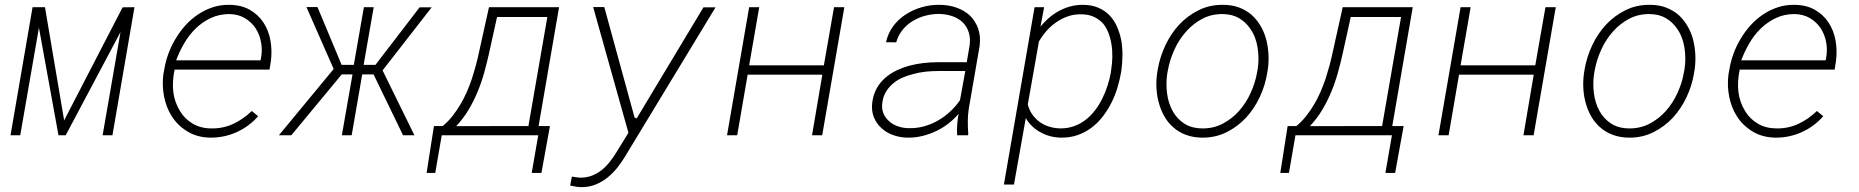

<svg xmlns="http://www.w3.org/2000/svg" viewBox="-20 -558 7670 792"><path d="M244.6 -61.5 165.5 -528.3H114.3L23.4 0H63.5L140.6 -443.8L221.2 0H251L477.1 -425.8L403.3 0H443.8L534.7 -528.3L485.8 -527.8Z M849.1 9.8Q906.2 9.8 956.8 -13.2Q1007.3 -36.1 1044.9 -78.6L1018.6 -100.1Q983.9 -66.4 941.9 -46.9Q899.9 -27.3 850.6 -28.3Q806.6 -28.8 773.9 -48.6Q741.2 -68.4 722.7 -99.6Q699.7 -137.2 694.8 -179Q689.9 -220.7 700.2 -271H1091.8L1097.2 -304.2Q1103 -348.1 1095.7 -390.1Q1088.4 -432.1 1066.9 -464.8Q1045.4 -497.6 1010.3 -517.6Q975.1 -537.6 926.3 -538.1Q890.1 -538.6 857.9 -528.1Q825.7 -517.6 797.9 -499Q769.5 -480.5 746.1 -454.8Q722.7 -429.2 705.1 -399.4Q687 -370.1 675 -337.6Q663.1 -305.2 657.7 -272L653.8 -251Q647.9 -204.1 657 -158.9Q666 -113.8 688.5 -78.6Q712.9 -40 753.7 -15.4Q794.4 9.3 849.1 9.8ZM925.8 -500Q962.4 -499.5 990 -483.2Q1017.6 -466.8 1034.7 -440.9Q1051.3 -415 1057.1 -382.3Q1063 -349.6 1056.2 -315.9L1054.7 -309.1H706.5Q719.7 -344.7 739.7 -379.2Q759.8 -413.6 787.6 -440.9Q814.9 -467.3 849.6 -483.6Q884.3 -500 925.8 -500Z M1521 -251 1642.6 0H1689.5L1558.1 -267.6L1760.7 -527.8H1710.9L1528.8 -290.5H1480L1521.5 -528.3H1481L1439.5 -290.5H1389.2L1289.6 -528.8H1244.1L1356.4 -273.4L1130.4 0H1181.6L1389.6 -251H1434.1L1390.1 0H1430.7L1474.1 -251Z M1806.2 -38.1H1770L1739.7 155.3H1775.4L1802.2 0H2200.2L2173.3 155.3H2213.4L2248.5 -38.1H2201.7L2286.1 -528.3H1997.1L1955.6 -341.3Q1950.2 -314.9 1942.6 -287.4Q1935.1 -259.8 1926.3 -232.4Q1917 -205.1 1905.5 -178.7Q1894 -152.3 1879.9 -128.4Q1864.7 -102.5 1846.4 -79.3Q1828.1 -56.2 1806.2 -38.1ZM1998 -341.3 2030.3 -487.8H2237.8L2159.7 -38.1L1861.8 -37.6Q1891.1 -68.8 1912.6 -104.7Q1934.1 -140.6 1950.2 -179.7Q1966.3 -218.3 1977.5 -259Q1988.8 -299.8 1998 -341.3Z M2597.7 -72.8 2472.7 -528.8H2426.8L2572.3 -10.3L2520.5 73.7Q2508.8 92.8 2494.1 111.1Q2479.5 129.4 2461.9 143.6Q2444.3 157.7 2423.1 166Q2401.9 174.3 2377.9 174.8Q2368.2 174.8 2358.4 173.3Q2348.6 171.9 2338.9 170.4L2332 207.5Q2344.2 210 2355.7 211.9Q2367.2 213.9 2378.9 213.9Q2410.6 213.9 2437 203.1Q2463.4 192.4 2485.4 174.8Q2507.3 157.2 2525.9 134.3Q2544.4 111.3 2559.1 86.4L2931.6 -527.8H2881.8L2606.4 -69.8Z M3371.6 0 3462.9 -528.3H3420.4L3378.4 -288.6H3070.3L3111.8 -528.3H3070.3L2979 0H3021L3064 -250H3372.1L3329.6 0Z M3928.2 0H3973.1L3974.1 -5.4Q3972.2 -31.2 3972.2 -56.9Q3972.2 -82.5 3976.1 -108.9L4021 -368.7Q4025.9 -408.7 4014.9 -439.9Q4003.9 -471.2 3981 -493.7Q3958 -515.1 3925.3 -526.6Q3892.6 -538.1 3854.5 -538.1Q3818.4 -538.6 3782.5 -528.3Q3746.6 -518.1 3716.3 -498.5Q3686 -479 3664.6 -450.2Q3643.1 -421.4 3634.8 -383.8L3676.8 -383.3Q3685.1 -412.1 3702.6 -434.1Q3720.2 -456.1 3744.1 -470.7Q3768.1 -485.4 3795.9 -492.9Q3823.7 -500.5 3853 -500.5Q3882.8 -500 3908 -491.5Q3933.1 -482.9 3950.7 -466.3Q3967.8 -449.7 3975.8 -425.5Q3983.9 -401.4 3979.5 -369.6L3967.8 -301.3H3846.2Q3818.4 -301.3 3788.8 -297.9Q3759.3 -294.4 3731.4 -287.1Q3703.1 -279.3 3677.2 -266.8Q3651.4 -254.4 3630.9 -236.3Q3609.9 -217.8 3596.2 -193.1Q3582.5 -168.5 3578.1 -136.2Q3573.7 -102.5 3584.2 -75.7Q3594.7 -48.8 3615.2 -30.3Q3635.3 -11.2 3663.6 -1Q3691.9 9.3 3723.1 9.8Q3755.9 10.3 3786.9 2.4Q3817.9 -5.4 3846.2 -19.5Q3871.1 -31.7 3893.3 -49.3Q3915.5 -66.9 3934.1 -88.4Q3930.2 -65.9 3928.5 -44.4Q3926.8 -22.9 3928.2 0ZM3727.1 -29.3Q3703.6 -29.8 3682.4 -37.4Q3661.1 -44.9 3646.5 -59.1Q3630.9 -72.8 3623.3 -92.5Q3615.7 -112.3 3620.1 -137.7Q3624 -163.1 3636.2 -182.1Q3648.4 -201.2 3666 -215.3Q3682.6 -229 3703.4 -238Q3724.1 -247.1 3746.6 -252.4Q3772.5 -259.8 3799.6 -262.5Q3826.7 -265.1 3851.1 -265.1H3961.9L3939.9 -144.5Q3921.9 -118.7 3898.7 -97.2Q3875.5 -75.7 3848.6 -60.5Q3821.3 -44.9 3790.5 -36.6Q3759.8 -28.3 3727.1 -29.3Z M4604.5 -259.8 4606 -270Q4609.9 -299.8 4610.1 -331.1Q4610.4 -362.3 4605 -392.6Q4599.1 -421.9 4587.4 -448.5Q4575.7 -475.1 4556.6 -495.1Q4537.6 -514.6 4510 -526.4Q4482.4 -538.1 4446.3 -538.1Q4418.5 -538.1 4393.1 -531Q4367.7 -523.9 4344.7 -510.7Q4323.7 -499 4305.4 -482.9Q4287.1 -466.8 4272 -448.2L4287.1 -528.3H4247.6L4121.1 203.1H4162.6L4211.4 -70.8Q4222.2 -52.2 4237.3 -37.6Q4252.4 -22.9 4270.5 -13.2Q4290 -2 4312.7 3.9Q4335.4 9.8 4359.4 9.8Q4395 9.8 4425 -0.7Q4455.1 -11.2 4480.5 -29.8Q4507.3 -49.3 4528.6 -76.9Q4549.8 -104.5 4565.4 -135.7Q4580.1 -165 4589.6 -197Q4599.1 -229 4604.5 -259.8ZM4563.5 -270 4562.5 -259.8Q4557.6 -233.4 4549.1 -206.1Q4540.5 -178.7 4527.8 -153.3Q4515.1 -127 4497.8 -104Q4480.5 -81.1 4458.5 -64Q4437.5 -47.4 4411.1 -37.8Q4384.8 -28.3 4354.5 -28.3Q4330.1 -28.8 4308.3 -35.4Q4286.6 -42 4269 -54.7Q4251.5 -67.4 4238.5 -85.4Q4225.6 -103.5 4219.7 -127.4L4265.6 -386.7Q4278.8 -409.7 4296.4 -429.9Q4314 -450.2 4335.9 -465.3Q4357.9 -481 4383.8 -490.2Q4409.7 -499.5 4439 -499Q4469.7 -499 4491.9 -488.8Q4514.2 -478.5 4529.8 -461.4Q4543.5 -444.8 4552 -423.1Q4560.5 -401.4 4564.5 -377Q4568.8 -351.1 4568.4 -323.2Q4567.9 -295.4 4563.5 -270Z M4755.9 -272.5 4752.9 -254.4Q4748.5 -221.7 4750.7 -189.2Q4752.9 -156.7 4762.2 -127Q4770 -100.1 4784.2 -75.9Q4798.3 -51.8 4818.8 -33.7Q4840.8 -13.7 4870.8 -2.2Q4900.9 9.3 4938.5 9.8Q4993.7 10.3 5039.3 -12.5Q5085 -35.2 5119.6 -72.3Q5153.8 -109.4 5176.3 -157.2Q5198.7 -205.1 5207 -255.4L5210 -273.4Q5214.4 -305.7 5212.2 -338.1Q5210 -370.6 5201.7 -400.4Q5193.4 -428.7 5178.5 -453.4Q5163.6 -478 5143.1 -496.6Q5121.1 -515.6 5091.6 -526.9Q5062 -538.1 5024.9 -538.1Q4970.2 -538.6 4924.8 -516.1Q4879.4 -493.7 4845.2 -457.5Q4810.1 -419.9 4787.4 -371.6Q4764.6 -323.2 4755.9 -272.5ZM4794.9 -254.4 4798.3 -272.5Q4806.2 -313.5 4825 -354.5Q4843.8 -395.5 4872.6 -427.7Q4901.4 -460.4 4939.5 -480.5Q4977.5 -500.5 5023.9 -500Q5063 -499.5 5090.8 -483.2Q5118.7 -466.8 5136.7 -440.4Q5160.2 -407.7 5167.5 -362.3Q5174.8 -316.9 5168 -273.4L5164.6 -255.4Q5157.7 -215.8 5138.7 -174.1Q5119.6 -132.3 5090.8 -100.1Q5062 -67.9 5023.9 -47.9Q4985.8 -27.8 4939.5 -28.3Q4894.5 -28.8 4864.3 -48.8Q4834 -68.8 4816.9 -100.6Q4798.8 -133.8 4793.9 -174.6Q4789.1 -215.3 4794.9 -254.4Z M5327.6 -38.1H5291.5L5261.2 155.3H5296.9L5323.7 0H5721.7L5694.8 155.3H5734.9L5770 -38.1H5723.1L5807.6 -528.3H5518.6L5477.1 -341.3Q5471.7 -314.9 5464.1 -287.4Q5456.5 -259.8 5447.8 -232.4Q5438.5 -205.1 5427 -178.7Q5415.5 -152.3 5401.4 -128.4Q5386.2 -102.5 5367.9 -79.3Q5349.6 -56.2 5327.6 -38.1ZM5519.5 -341.3 5551.8 -487.8H5759.3L5681.2 -38.1L5383.3 -37.6Q5412.6 -68.8 5434.1 -104.7Q5455.6 -140.6 5471.7 -179.7Q5487.8 -218.3 5499 -259Q5510.3 -299.8 5519.5 -341.3Z M6306.2 0 6397.5 -528.3H6355L6313 -288.6H6004.9L6046.4 -528.3H6004.9L5913.6 0H5955.6L5998.5 -250H6306.6L6264.2 0Z M6516.6 -272.5 6513.7 -254.4Q6509.3 -221.7 6511.5 -189.2Q6513.7 -156.7 6522.9 -127Q6530.8 -100.1 6544.9 -75.9Q6559.1 -51.8 6579.6 -33.7Q6601.6 -13.7 6631.6 -2.2Q6661.6 9.3 6699.2 9.8Q6754.4 10.3 6800 -12.5Q6845.7 -35.2 6880.4 -72.3Q6914.6 -109.4 6937 -157.2Q6959.5 -205.1 6967.8 -255.4L6970.7 -273.4Q6975.1 -305.7 6972.9 -338.1Q6970.7 -370.6 6962.4 -400.4Q6954.1 -428.7 6939.2 -453.4Q6924.3 -478 6903.8 -496.6Q6881.8 -515.6 6852.3 -526.9Q6822.8 -538.1 6785.6 -538.1Q6731 -538.6 6685.5 -516.1Q6640.1 -493.7 6606 -457.5Q6570.8 -419.9 6548.1 -371.6Q6525.4 -323.2 6516.6 -272.5ZM6555.7 -254.4 6559.1 -272.5Q6566.9 -313.5 6585.7 -354.5Q6604.5 -395.5 6633.3 -427.7Q6662.1 -460.4 6700.2 -480.5Q6738.3 -500.5 6784.7 -500Q6823.7 -499.5 6851.6 -483.2Q6879.4 -466.8 6897.5 -440.4Q6920.9 -407.7 6928.2 -362.3Q6935.5 -316.9 6928.7 -273.4L6925.3 -255.4Q6918.5 -215.8 6899.4 -174.1Q6880.4 -132.3 6851.6 -100.1Q6822.8 -67.9 6784.7 -47.9Q6746.6 -27.8 6700.2 -28.3Q6655.3 -28.8 6625 -48.8Q6594.7 -68.8 6577.6 -100.6Q6559.6 -133.8 6554.7 -174.6Q6549.8 -215.3 6555.7 -254.4Z M7305.2 9.8Q7362.3 9.8 7412.8 -13.2Q7463.4 -36.1 7501 -78.6L7474.6 -100.1Q7439.9 -66.4 7397.9 -46.9Q7356 -27.3 7306.6 -28.3Q7262.7 -28.8 7230 -48.6Q7197.3 -68.4 7178.7 -99.6Q7155.8 -137.2 7150.9 -179Q7146 -220.7 7156.2 -271H7547.9L7553.2 -304.2Q7559.1 -348.1 7551.8 -390.1Q7544.4 -432.1 7522.9 -464.8Q7501.5 -497.6 7466.3 -517.6Q7431.2 -537.6 7382.3 -538.1Q7346.2 -538.6 7314 -528.1Q7281.7 -517.6 7253.9 -499Q7225.6 -480.5 7202.1 -454.8Q7178.7 -429.2 7161.1 -399.4Q7143.1 -370.1 7131.1 -337.6Q7119.1 -305.2 7113.8 -272L7109.9 -251Q7104 -204.1 7113 -158.9Q7122.1 -113.8 7144.5 -78.6Q7168.9 -40 7209.7 -15.4Q7250.5 9.3 7305.2 9.8ZM7381.8 -500Q7418.5 -499.5 7446 -483.2Q7473.6 -466.8 7490.7 -440.9Q7507.3 -415 7513.2 -382.3Q7519 -349.6 7512.2 -315.9L7510.7 -309.1H7162.6Q7175.8 -344.7 7195.8 -379.2Q7215.8 -413.6 7243.7 -440.9Q7271 -467.3 7305.7 -483.6Q7340.3 -500 7381.8 -500Z"/></svg>

Font: Roboto Mono ExtraLight
Style: Italic
Weight: 250
Italic angle: -10°
Monospace: yes
Designer: Google
Version: Version 3.000